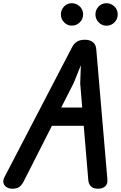

<svg xmlns="http://www.w3.org/2000/svg" viewBox="-42 -1177 754 1198"><path d="M33.5 0.5Q14.5 0.5 -0.8 -9Q-16 -18.5 -20.5 -35.2Q-25 -52 -12.5 -75L408.5 -884Q418.5 -904 437.2 -916.5Q456 -929 488 -929Q518 -929 537 -914.5Q556 -900 558.5 -871L628 -58.5Q630.5 -28.5 614.2 -14Q598 0.5 571 0.5Q540.5 0.5 525.8 -14Q511 -28.5 509 -52L480.5 -392H282L105 -43.5Q91.5 -18.5 76 -9Q60.5 0.5 33.5 0.5ZM340 -506H471L458.5 -656L462.5 -770L417.5 -658.5ZM622 -1016.5Q594.5 -1016.5 574 -1037.2Q553.5 -1058 553.5 -1087Q553.5 -1115.5 573.2 -1136.2Q593 -1157 622 -1157Q650 -1157 671.2 -1137.2Q692.5 -1117.5 692.5 -1087Q692.5 -1058 672 -1037.2Q651.5 -1016.5 622 -1016.5ZM406 -1017Q378.5 -1017 358.2 -1037.5Q338 -1058 338 -1087Q338 -1115.5 357.5 -1136.2Q377 -1157 406 -1157Q434 -1157 455.2 -1137.2Q476.5 -1117.5 476.5 -1087Q476.5 -1058 455.8 -1037.5Q435 -1017 406 -1017Z"/></svg>

Font: Edu AU VIC WA NT Pre SemiBold
Style: Regular
Weight: 600
Designer: Tina and Corey Anderson, Eben Sorkin, Mirko Velimirovic
Foundry: Google for Education
Version: Version 1.001